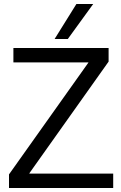

<svg xmlns="http://www.w3.org/2000/svg" viewBox="-20 -940 606 960"><path d="M25 0V-68L422 -627V-628H47V-700H523V-632L127 -74V-72H546V0ZM253 -745 362 -920H446L319 -745Z"/></svg>

Font: Georama ExtraCondensed Thin
Style: Regular
Weight: 400
Version: Version 1.001